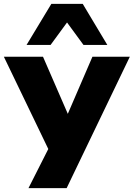

<svg xmlns="http://www.w3.org/2000/svg" viewBox="-38 -791 690 991"><path d="M109 180 231 -61V19L-18 -498H184L323 -178H301L439 -498H632L306 180ZM99 -559 227 -771H389L516 -559H393L308 -675L223 -559Z"/></svg>

Font: Nunito Sans 10pt SemiExpanded Black
Style: Regular
Weight: 900
Width: 6
Designer: Vernon Adams
Foundry: Vernon Adams
Version: Version 3.101;gftools[0.9.27]